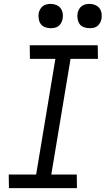

<svg xmlns="http://www.w3.org/2000/svg" viewBox="-20 -968 544 988"><path d="M376 0H26L25 -70H166L265 -665H134L133 -735H483L484 -665H343L244 -70H375ZM440 -823Q426 -823 412 -828Q398 -833 390 -844Q382 -855 379.5 -870Q377 -885 379 -900Q381 -910 386.5 -920Q392 -930 400.5 -936.5Q409 -943 419.5 -945.5Q430 -948 441 -948Q455 -948 469 -942.5Q483 -937 491.5 -926Q500 -915 502.5 -900Q505 -885 502 -870Q500 -860 494.5 -850Q489 -840 480.5 -833.5Q472 -827 461.5 -825Q451 -823 440 -823ZM240 -823Q226 -823 212 -828Q198 -833 190 -844Q182 -855 179.5 -870Q177 -885 179 -900Q181 -910 186.5 -920Q192 -930 200.5 -936.5Q209 -943 219.5 -945.5Q230 -948 241 -948Q255 -948 269 -942.5Q283 -937 291.5 -926Q300 -915 302.5 -900Q305 -885 302 -870Q300 -860 294.5 -850Q289 -840 280.5 -833.5Q272 -827 261.5 -825Q251 -823 240 -823Z"/></svg>

Font: Iosevka Custom
Style: Italic
Weight: 400
Italic angle: -9°
Monospace: yes
Designer: Belleve Invis
Foundry: Belleve Invis
Version: Version 30.3.3; ttfautohint (v1.8.3)